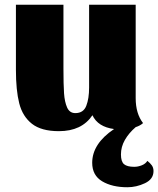

<svg xmlns="http://www.w3.org/2000/svg" viewBox="-20 -530 666 808"><path d="M626 190Q626 224 590 241Q554 258 516 258Q452 258 410 233Q368 208 368 155Q368 75 460 13Q392 4 369 -45Q324 22 228 22Q154 22 114.5 -9Q75 -40 61 -95Q47 -150 47 -236V-510H247V-241Q247 -174 249.5 -137.5Q252 -101 262.5 -77.5Q273 -54 297 -54Q331 -54 343 -84.5Q355 -115 355 -162V-510H551V-117Q551 -52 582 -12Q570 -1 551 5Q522 30 505.5 59Q489 88 489 120Q489 150 502 161Q515 172 545 172Q561 172 577 165.5Q593 159 600 147Q612 156 619 166Q626 176 626 190Z"/></svg>

Font: Sansita ExtraBold
Style: Regular
Weight: 800
Designer: Pablo Cosgaya
Foundry: Omnibus-Type
Version: Version 1.006